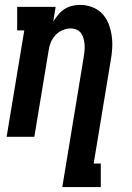

<svg xmlns="http://www.w3.org/2000/svg" viewBox="-20 -558 540 783"><path d="M234 205 321 -323Q323 -336 324.5 -349.5Q326 -363 325 -375.5Q324 -388 321 -400Q318 -412 311 -422Q304 -432 292.5 -437Q281 -442 268 -442Q251 -442 234 -434.5Q217 -427 205 -413.5Q193 -400 186.5 -383.5Q180 -367 178 -350L120 0H7L79 -434H50V-530H207L197 -470Q206 -484 217 -497.5Q228 -511 242.5 -520.5Q257 -530 273.5 -534Q290 -538 306 -538Q332 -538 356 -529Q380 -520 397 -502Q414 -484 423 -460.5Q432 -437 435.5 -412Q439 -387 437.5 -360.5Q436 -334 431 -308L362 109H391V205Z"/></svg>

Font: Iosevka Slab
Style: Bold Italic
Weight: 700
Italic angle: -9°
Monospace: yes
Designer: Belleve Invis
Foundry: Belleve Invis
Version: Version 11.1.0; ttfautohint (v1.8.3)